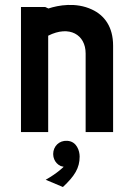

<svg xmlns="http://www.w3.org/2000/svg" viewBox="-20 -529 540 769"><path d="M433 0V-346C433 -422 398 -468 348 -491C284 -521 213 -508 174 -495L161 -501H64V0H173V-386C258 -429 323 -390 323 -315V0ZM232 220C279 176 299 144 299 98C299 76 288 37 249 35C217 33 193 57 193 88C193 97 196 123 223 136L235 139C235 139 211 164 163 191Z"/></svg>

Font: Advent Pro
Style: Bold
Weight: 700
Designer: Andreas Kalpakidis
Foundry: Andreas Kalpakidis
Version: Version 2.002 2008